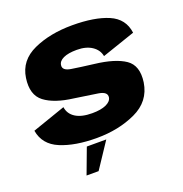

<svg xmlns="http://www.w3.org/2000/svg" viewBox="-137 -718 963 1011"><g transform="rotate(-20 345.0 -213.0)"><path d="M296.5 5Q418.5 5 515.2 -39.8Q612 -84.5 627.5 -186Q640.5 -277 584.8 -315Q529 -353 416.5 -366Q339 -375.5 292 -383Q245 -390.5 249.5 -420Q252 -442 279.2 -454.8Q306.5 -467.5 354.5 -467.5Q406.5 -467.5 439.2 -445.5Q472 -423.5 478.5 -387.5L664.5 -451Q654 -532 577.5 -564.8Q501 -597.5 376 -597.5Q251.5 -597.5 159 -555.5Q66.5 -513.5 53 -420Q39.5 -328 93.8 -286.8Q148 -245.5 253.5 -232.5Q335 -221 384 -213Q433 -205 428.5 -174.5Q425 -152.5 396 -139.2Q367 -126 318 -126Q258.5 -126 224.8 -147.5Q191 -169 185.5 -208L-0.5 -143.5Q13 -62.5 93.8 -28.8Q174.5 5 296.5 5ZM177 172H244.5L339.5 29H230.5Z"/></g></svg>

Font: Anybody UltraCondensed Thin ExtraBold
Style: Italic
Weight: 800
Italic angle: -10°
Version: Version 1.111